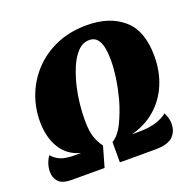

<svg xmlns="http://www.w3.org/2000/svg" viewBox="-121 -806 946 932"><g transform="rotate(-20 352.0 -340.5)"><path d="M96 0Q46 0 27.5 -21.5Q9 -43 9 -72Q9 -114 34 -150Q52 -129 77.5 -118Q103 -107 154 -107H183Q115 -125 81 -181.5Q47 -238 47 -318Q47 -390 72.5 -455Q98 -520 146.5 -571Q195 -622 264 -651.5Q333 -681 420 -681Q537 -681 607.5 -620Q678 -559 678 -428Q678 -349 650.5 -283.5Q623 -218 571 -172.5Q519 -127 445 -108H477Q543 -108 581 -123Q619 -138 628 -150Q644 -123 644 -91Q644 -50 617.5 -25Q591 0 525 0H344V-105Q378 -125 402.5 -175.5Q427 -226 444 -285Q458 -338 465.5 -388.5Q473 -439 473 -483Q473 -517 467.5 -545.5Q462 -574 447.5 -591.5Q433 -609 407 -609Q373 -609 347 -582Q321 -555 302.5 -511Q284 -467 272 -415Q263 -375 258.5 -332.5Q254 -290 254 -252Q254 -194 265 -162Q276 -130 295 -105L265 0Z"/></g></svg>

Font: Sansita Swashed ExtraBold
Style: Regular
Weight: 800
Designer: Pablo Cosgaya
Foundry: Omnibus-Type
Version: Version 1.003; ttfautohint (v1.8.3)